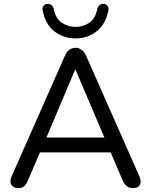

<svg xmlns="http://www.w3.org/2000/svg" viewBox="-20 -957 773 984"><path d="M75 7Q57 7 46.5 -1Q36 -9 34 -23Q32 -37 40 -54L313 -672Q322 -693 336 -702.5Q350 -712 367 -712Q384 -712 397.5 -702.5Q411 -693 421 -672L694 -54Q702 -37 700.5 -22.5Q699 -8 689 -0.5Q679 7 661 7Q641 7 629 -3.5Q617 -14 608 -34L537 -200L580 -176H152L195 -200L124 -34Q115 -12 104 -2.5Q93 7 75 7ZM365 -600 209 -231 185 -252H547L524 -231L367 -600ZM367 -760Q307 -760 260.5 -795Q214 -830 199 -901Q195 -917 203 -927Q211 -937 222 -937Q232 -938 238.5 -934.5Q245 -931 249 -925.5Q253 -920 255 -913Q265 -861 297.5 -840Q330 -819 367 -819Q405 -819 437 -840Q469 -861 479 -913Q481 -920 485 -925.5Q489 -931 496 -934.5Q503 -938 512 -937Q523 -937 531 -927Q539 -917 535 -901Q520 -830 473.5 -795Q427 -760 367 -760Z"/></svg>

Font: Nunito Medium
Style: Regular
Weight: 500
Designer: Vernon Adams
Foundry: Vernon Adams
Version: Version 3.601